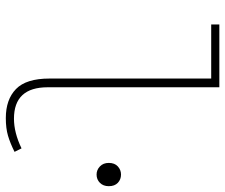

<svg xmlns="http://www.w3.org/2000/svg" viewBox="-77 -685 774 660"><g transform="rotate(90 310.0 -355.0)"><path d="M386 12Q322 12 286 -23Q250 -58 250 -138V-694H64V-722H280V-132Q280 -74 307 -45Q334 -16 388 -16Q412 -16 437.5 -22.5Q463 -29 490 -42L502 -18Q472 -3 446.5 4.5Q421 12 386 12ZM580 -300Q564 -300 552 -311.5Q540 -323 540 -342Q540 -362 552 -373Q564 -384 580 -384Q597 -384 608.5 -373Q620 -362 620 -342Q620 -323 608.5 -311.5Q597 -300 580 -300Z"/></g></svg>

Font: Source Code Pro ExtraLight ExtraLight
Style: Regular
Weight: 250
Monospace: yes
Version: Version 1.018;hotconv 1.0.116;makeotfexe 2.5.65601